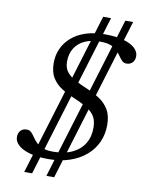

<svg xmlns="http://www.w3.org/2000/svg" viewBox="-95 -842 767 1007"><g transform="rotate(10 289.0 -338.0)"><path d="M223 98.5 489.5 -775H531L264.5 98.5ZM105 98.5 371.5 -775H413.5L147 98.5ZM234.5 -32.5Q295.5 -32.5 337.8 -52.8Q380 -73 401.8 -109.8Q423.5 -146.5 422.5 -195.5Q422 -236.5 402.8 -261Q383.5 -285.5 353.2 -301.2Q323 -317 289.2 -331Q255.5 -345 225.8 -364Q196 -383 177 -413.2Q158 -443.5 158 -493Q158 -533 173.8 -568Q189.5 -603 220 -629.8Q250.5 -656.5 295.2 -671.2Q340 -686 398 -686Q457 -686 497 -674.5Q537 -663 557.5 -643.8Q578 -624.5 578 -601.5Q578 -579.5 565.8 -567Q553.5 -554.5 534.5 -554.5Q519.5 -554.5 510.2 -563.8Q501 -573 492.2 -586.2Q483.5 -599.5 471 -612.8Q458.5 -626 437 -635Q415.5 -644 379.5 -644Q330.5 -644 296.2 -627.8Q262 -611.5 243.8 -581.8Q225.5 -552 225.5 -511Q225.5 -475 244.8 -453Q264 -431 294.2 -416Q324.5 -401 358.2 -386.8Q392 -372.5 422.2 -352.8Q452.5 -333 471.8 -301.2Q491 -269.5 491 -219Q491 -169.5 472 -127.5Q453 -85.5 417 -54.8Q381 -24 330.8 -7Q280.5 10 218 10Q158.5 10 117.8 -1.8Q77 -13.5 56.2 -33Q35.5 -52.5 35.5 -75Q35.5 -90.5 41.2 -101.2Q47 -112 56.8 -117.5Q66.5 -123 79.5 -123Q94.5 -123 104 -113.8Q113.5 -104.5 122.2 -91.2Q131 -78 143.8 -64.5Q156.5 -51 178 -41.8Q199.5 -32.5 234.5 -32.5Z"/></g></svg>

Font: Newsreader 16pt 16pt
Style: Italic
Weight: 400
Italic angle: -17°
Version: Version 1.003